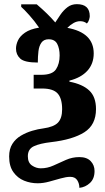

<svg xmlns="http://www.w3.org/2000/svg" viewBox="-20 -677 506 924"><path d="M362 227Q362 206 351.5 190Q341 174 318 174Q299 174 272.5 181.5Q246 189 217 197Q188 205 161 205Q127 205 96 192.5Q65 180 44.5 151.5Q24 123 24 76Q24 40 39.5 15.5Q55 -9 80.5 -24Q106 -39 134.5 -47.5Q163 -56 188 -59Q239 -66 259 -87Q279 -108 279 -151Q279 -203 257.5 -227Q236 -251 183 -251H142V-317H179Q232 -317 249.5 -343.5Q267 -370 267 -410Q267 -443 255.5 -465.5Q244 -488 214 -488Q191 -488 179.5 -472Q168 -456 165 -430.5Q162 -405 162 -376Q98 -376 77.5 -395Q57 -414 57 -443Q57 -462 66.5 -482.5Q76 -503 100.5 -520Q125 -537 168 -544Q147 -575 121 -604Q95 -633 82 -644V-656H157Q185 -632 206 -611.5Q227 -591 246 -569Q258 -588 272 -608Q286 -628 305 -642.5Q324 -657 350 -657Q412 -657 412 -599Q412 -594 409 -583Q406 -572 398 -564Q385 -575 366 -575Q350 -575 334.5 -566.5Q319 -558 304 -543Q431 -520 431 -420Q431 -370 400.5 -336.5Q370 -303 314 -289V-284Q377 -272 409.5 -241.5Q442 -211 442 -152Q442 -76 386 -40.5Q330 -5 226 7Q173 13 143.5 26.5Q114 40 114 75Q114 106 134 119.5Q154 133 176 133Q208 133 237.5 119.5Q267 106 297.5 92.5Q328 79 362 79Q398 79 416.5 98.5Q435 118 435 146Q435 183 413 203.5Q391 224 362 227Z"/></svg>

Font: Noto Serif ExtraCondensed Black
Style: Regular
Weight: 900
Width: 2
Designer: Monotype Design Team
Foundry: Monotype Imaging Inc.
Version: Version 2.015; ttfautohint (v1.8.4.7-5d5b)